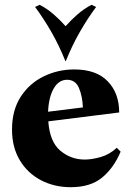

<svg xmlns="http://www.w3.org/2000/svg" viewBox="-20 -764 544 799"><path d="M274 15Q206 15 150.5 -14Q95 -43 62.5 -97Q30 -151 30 -225Q30 -305 66 -361Q102 -417 161.5 -446Q221 -475 289 -475Q381 -475 428.5 -425.5Q476 -376 476 -296L181 -259Q187 -174 231 -137Q275 -100 333 -100Q362 -100 399 -110.5Q436 -121 466 -149L482 -133Q454 -66 405.5 -25.5Q357 15 274 15ZM259 -432Q225 -432 204 -396.5Q183 -361 180 -299L325 -317Q323 -364 308.5 -398Q294 -432 259 -432ZM361 -744 380 -735Q345 -688 312.5 -631.5Q280 -575 254 -510H252Q226 -575 193.5 -631.5Q161 -688 126 -735L145 -744Q176 -728 203 -704.5Q230 -681 253 -655Q276 -681 303 -704.5Q330 -728 361 -744Z"/></svg>

Font: Bona Nova SC
Style: Bold
Weight: 700
Designer: Mateusz Machalski
Foundry: Capitalics
Version: Version 4.001; ttfautohint (v1.8.4.7-5d5b)